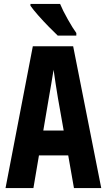

<svg xmlns="http://www.w3.org/2000/svg" viewBox="-20 -951 540 971"><path d="M354 0H492L350 -717H146L8 0H149L177 -165H325ZM227 -456Q232 -484 239 -525.5Q246 -567 251 -598Q255 -567 261.5 -526.5Q268 -486 273 -455L302 -291H199ZM272 -771H366V-784Q349 -807 323 -853Q297 -899 284 -931H134V-922Q147 -903 173 -873.5Q199 -844 227 -815.5Q255 -787 272 -771Z"/></svg>

Font: Noto Sans Mono Condensed Extra
Style: Regular
Weight: 800
Width: 3
Designer: Monotype Design Team
Foundry: Monotype Imaging Inc.
Version: Version 1.900